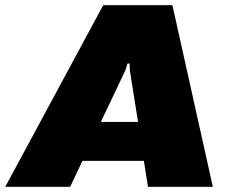

<svg xmlns="http://www.w3.org/2000/svg" viewBox="-62 -720 898 740"><path d="M-41.7 0 335.8 -700H602.5L758.3 0H508.3L492.5 -100H255.8L208.3 0ZM326.7 -250H470L438.3 -450L437.5 -475H429.2L421.7 -450Z"/></svg>

Font: BoonTook
Style: Italic
Weight: 400
Italic angle: -9°
Designer: Sungsit Sawaiwan
Foundry: FontUni
Version: Version 3.0